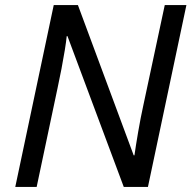

<svg xmlns="http://www.w3.org/2000/svg" viewBox="-20 -734 752 754"><path d="M40 0 191 -714H286L505 -124H508Q513 -160 522.5 -215.5Q532 -271 543 -321L627 -714H712L561 0H466L245 -592H242Q240 -571 234.5 -537Q229 -503 221.5 -464Q214 -425 206 -388L124 0Z"/></svg>

Font: Manna Sans
Style: Italic
Weight: 400
Italic angle: -12°
Designer: Monotype Design Team
Foundry: Monotype Imaging Inc.
Version: Version 2.001.1; ttfautohint (v1.8.2)